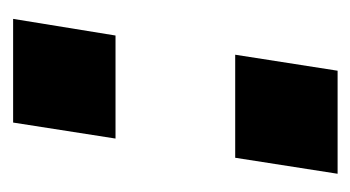

<svg xmlns="http://www.w3.org/2000/svg" viewBox="-144 -404 547 300"><g transform="rotate(-90 130.0 -253.5)"><path d="M64 -347 89 -507H251L225 -347ZM9 0 34 -160H195L170 0Z"/></g></svg>

Font: Mulish ExtraLight ExtraBold
Style: Italic
Weight: 800
Italic angle: -9°
Version: Version 3.603